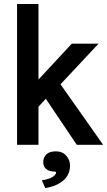

<svg xmlns="http://www.w3.org/2000/svg" viewBox="-20 -746 540 968"><path d="M285 -321 500 -16H367L211 -248L174 -208V-16H66V-726H174V-345L342 -526H477ZM198 72Q198 47 214 32Q230 17 262 17Q294 17 313.5 38.5Q333 60 333 88Q333 136 298 165Q263 194 208 202L191 163Q214 160 234 152Q254 144 262 129Q264 125 262 122Q260 119 255 119Q229 119 213.5 106.5Q198 94 198 72Z"/></svg>

Font: D2Coding ligature
Style: Bold
Weight: 700
Monospace: yes
Designer: Yong-Rak Park; Jeong-Hwan Yoon; Sang-Min Lee;
Foundry: NHN Corporation
Version: Version 1.3.2; Build 20180524